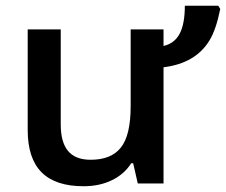

<svg xmlns="http://www.w3.org/2000/svg" viewBox="-20 -643 792 673"><path d="M553.2 0H462.9L446.8 -70.8H439.9Q416 -32.7 372.6 -11.5Q329.1 9.8 272.9 9.8Q174.3 9.8 125.7 -39.1Q77.1 -87.9 77.1 -187V-540H192.9V-207Q192.9 -144.5 218.5 -113.8Q244.1 -83 297.9 -83Q370.1 -83 403.8 -126Q438 -168.9 438 -271V-540H553.2V-481.9Q591.8 -490.7 609.9 -525.1Q627.9 -559.6 627.9 -623H745.1L752 -611.8Q737.8 -540 714.4 -501.5Q665.5 -420.9 553.2 -407.2Z"/></svg>

Font: Open Sans
Style: SemiBold
Weight: 600
Foundry: Ascender Corporation
Version: Version 1.10